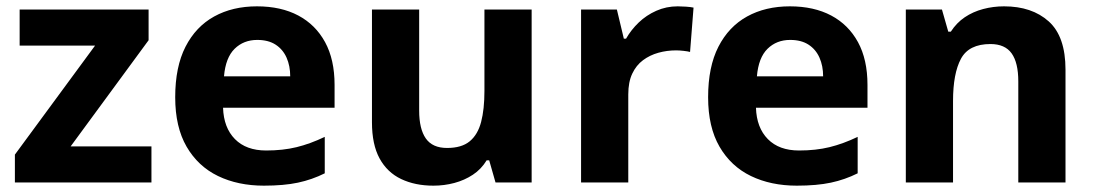

<svg xmlns="http://www.w3.org/2000/svg" viewBox="-20 -576 3458 606"><path d="M458 0H27V-88L280 -432H42V-546H449V-449L203 -114H458Z M791 -556Q867 -556 921.5 -527Q976 -498 1006 -443Q1036 -388 1036 -308V-236H684Q686 -173 721.5 -137Q757 -101 820 -101Q873 -101 916 -111.5Q959 -122 1005 -144V-29Q965 -9 920.5 0.5Q876 10 813 10Q731 10 668 -20.5Q605 -51 569 -113Q533 -175 533 -269Q533 -365 565.5 -428.5Q598 -492 656 -524Q714 -556 791 -556ZM792 -450Q749 -450 720.5 -422Q692 -394 687 -335H896Q896 -368 884.5 -394Q873 -420 850 -435Q827 -450 792 -450Z M1658 -546V0H1544L1524 -70H1516Q1499 -42 1472.5 -24.5Q1446 -7 1414 1.5Q1382 10 1348 10Q1290 10 1246 -11Q1202 -32 1178 -76Q1154 -120 1154 -190V-546H1303V-227Q1303 -169 1324 -139Q1345 -109 1391 -109Q1437 -109 1462.5 -130Q1488 -151 1498.5 -191Q1509 -231 1509 -289V-546Z M2119 -556Q2130 -556 2145 -555Q2160 -554 2169 -552L2158 -412Q2151 -414 2137.5 -415.5Q2124 -417 2114 -417Q2085 -417 2058 -409.5Q2031 -402 2009.5 -386Q1988 -370 1975.5 -343.5Q1963 -317 1963 -278V0H1814V-546H1927L1949 -454H1956Q1972 -482 1996 -505Q2020 -528 2051.5 -542Q2083 -556 2119 -556Z M2473 -556Q2549 -556 2603.5 -527Q2658 -498 2688 -443Q2718 -388 2718 -308V-236H2366Q2368 -173 2403.5 -137Q2439 -101 2502 -101Q2555 -101 2598 -111.5Q2641 -122 2687 -144V-29Q2647 -9 2602.5 0.5Q2558 10 2495 10Q2413 10 2350 -20.5Q2287 -51 2251 -113Q2215 -175 2215 -269Q2215 -365 2247.5 -428.5Q2280 -492 2338 -524Q2396 -556 2473 -556ZM2474 -450Q2431 -450 2402.5 -422Q2374 -394 2369 -335H2578Q2578 -368 2566.5 -394Q2555 -420 2532 -435Q2509 -450 2474 -450Z M3149 -556Q3237 -556 3290 -508.5Q3343 -461 3343 -356V0H3194V-319Q3194 -378 3173 -407.5Q3152 -437 3106 -437Q3038 -437 3013 -390.5Q2988 -344 2988 -257V0H2839V-546H2953L2973 -476H2981Q2999 -504 3025 -521.5Q3051 -539 3083 -547.5Q3115 -556 3149 -556Z"/></svg>

Font: Noto Sans Sinhala
Style: Regular
Weight: 400
Designer: Jelle Bosma - Monotype Design Team
Foundry: Monotype Imaging Inc.
Version: Version 2.006